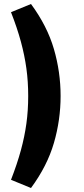

<svg xmlns="http://www.w3.org/2000/svg" viewBox="-20 -743 422 960"><path d="M135 197 35 156Q66 76 84.5 8Q103 -60 112 -125.5Q121 -191 121 -263Q121 -335 112 -400.5Q103 -466 84.5 -534.5Q66 -603 35 -682L135 -723Q216 -613 249.5 -498Q283 -383 283 -263Q283 -143 249.5 -28Q216 87 135 197Z"/></svg>

Font: Nunito Sans 12pt ExtraBold
Style: Regular
Weight: 800
Designer: Vernon Adams
Foundry: Vernon Adams
Version: Version 3.101;gftools[0.9.27]